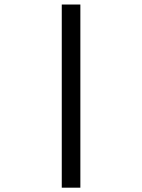

<svg xmlns="http://www.w3.org/2000/svg" viewBox="-20 -699 639 862"><path d="M257.3 -678.7H340.8V143.6H257.3Z"/></svg>

Font: XB Niloofar
Style: Bold
Weight: 700
Designer: Behnam
Foundry: Irmug
Version: Version 7.201 2008